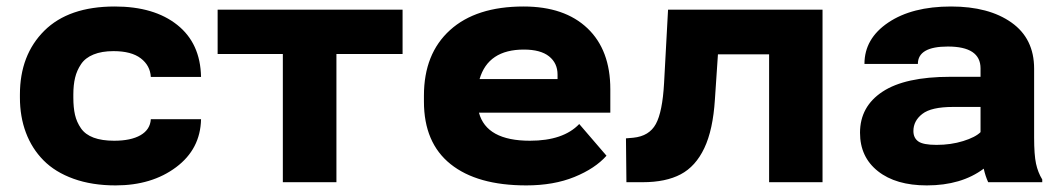

<svg xmlns="http://www.w3.org/2000/svg" viewBox="-20 -558 3255 588"><path d="M329.6 -127Q380.9 -127 410.4 -144Q439.9 -161.1 441.9 -192.9H595.7Q593.8 -101.6 519.3 -45.9Q444.8 9.8 334 9.8Q261.7 9.8 205.3 -10.5Q148.9 -30.8 113.3 -66.9Q77.6 -103 59.3 -151.9Q41 -200.7 41 -259.3V-268.6Q41 -389.6 115.7 -463.9Q190.4 -538.1 331.5 -538.1Q452.1 -538.1 522.9 -481.7Q593.8 -425.3 595.7 -322.3H441.9Q439.9 -357.4 411.1 -379.4Q382.3 -401.4 327.6 -401.4Q291.5 -401.4 266.4 -391.1Q241.2 -380.9 228.3 -361.6Q215.3 -342.3 210 -320.1Q204.6 -297.9 204.6 -268.6V-259.3Q204.6 -228.5 209.7 -206.3Q214.8 -184.1 228 -165Q241.2 -146 266.6 -136.5Q292 -127 329.6 -127Z M646.5 -392.6V-528.3H1212.9V-392.6H1010.3V0H846.2V-392.6Z M1278.3 -247.1V-265.1Q1278.3 -393.6 1358.2 -465.8Q1438 -538.1 1583.5 -538.1Q1709 -538.1 1779.1 -471.4Q1849.1 -404.8 1849.1 -284.7V-212.9H1446.8Q1469.7 -127 1603 -127Q1705.1 -127 1753.9 -178.2L1837.4 -81.1Q1802.7 -42 1739.3 -16.1Q1675.8 9.8 1591.8 9.8Q1441.4 9.8 1359.9 -55.4Q1278.3 -120.6 1278.3 -247.1ZM1448.7 -315.9H1687.5V-329.6Q1687.5 -364.7 1661.4 -385.5Q1635.3 -406.2 1584.5 -406.2Q1475.1 -406.2 1448.7 -315.9Z M1898.4 0 1897 -134.3 1919.4 -136.2Q1968.3 -141.1 1988.5 -178.2Q2008.8 -215.3 2013.7 -303.2L2025.9 -528.3H2499V0H2335.4V-391.6H2178.7L2169.4 -253.4Q2163.6 -160.6 2137 -104.5Q2110.4 -48.3 2064.7 -24.2Q2019 0 1948.2 0Z M2818.4 9.8Q2723.6 9.8 2668.7 -33.7Q2613.8 -77.1 2613.8 -151.4Q2613.8 -231.9 2682.9 -277.3Q2752 -322.8 2890.1 -322.8H2982.9V-348.6Q2982.9 -415.5 2882.8 -415.5Q2791 -415.5 2791 -362.3H2627.4Q2627.4 -439.9 2700.4 -489Q2773.4 -538.1 2892.6 -538.1Q3008.3 -538.1 3077.6 -489Q3147 -439.9 3147 -347.7V-136.7Q3147 -84 3152.8 -56.9Q3158.7 -29.8 3171.9 -8.3V0H3006.3Q2997.6 -19 2992.7 -41.5Q2924.3 9.8 2818.4 9.8ZM2777.3 -156.7Q2777.3 -135.7 2792.2 -125Q2807.1 -114.3 2848.1 -114.3Q2892.1 -114.3 2929.7 -126Q2967.3 -137.7 2982.9 -153.3V-230.5H2898.9Q2832 -230.5 2804.7 -209.2Q2777.3 -188 2777.3 -156.7Z"/></svg>

Font: Bert Sans Black
Style: Regular
Weight: 900
Designer: Christian Robertson, Adam Twardoch, & Cristiano Sobral
Foundry: Google
Version: Version 12.135;January 10, 2020;FontCreator 12.0.0.2547 64-b